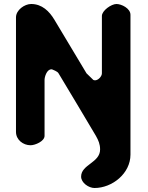

<svg xmlns="http://www.w3.org/2000/svg" viewBox="-20 -727 743 961"><path d="M386 157C386 188 424 214 453 214C542 214 633 141 633 47V-653C633 -685 588 -707 563 -707C537 -707 490 -674 490 -647V-360C490 -344 471 -325 456 -325C453 -325 447 -326 447 -327L413 -360C389 -400 277 -587 253 -627C227 -671 190 -707 136 -707C103 -707 60 -677 60 -640V-67C60 -27 96 0 133 0C156 0 203 -20 203 -47V-327C203 -342 214 -380 237 -380H240C244 -378 268 -370 273 -360C302 -313 432 -94 460 -47C473 -24 481 -5 481 21C481 88 386 96 386 157Z"/></svg>

Font: Asimov Print
Style: Regular
Weight: 500
Designer: Google
Version: Version 2.000980: 2014